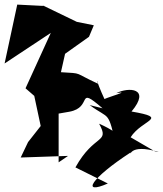

<svg xmlns="http://www.w3.org/2000/svg" viewBox="-26 -766 710 835"><path d="M364 -309C455 -242 441 -292 482 -123C527 -134 517 -179 405 -228C453 -141 384 -186 302 -38L443 32C324 84 370 9 542 -103C541 -79 530 -145 664 -105C643 -107 659 -102 542 -169C592 -247 714 -252 546 -281C632 -384 533 -388 480 -361C569 -376 359 -322 432 -327C381 -438 402 -416 400 -402C291 -452 338 -446 239 -452L257 -532L361 -606L382 -656L308 -671L157 -744L167 -740L49 -746L-6 -490L195 -623L85 -382L123 -349L151 -218L96 -148L64 -81L270 -88L229 -60V-272L275 -280C381 -299 302 -397 420 -295Z"/></svg>

Font: Asimov Silicon
Style: Regular
Weight: 400
Designer: Google
Version: Version 2.000980; 2014